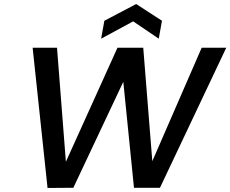

<svg xmlns="http://www.w3.org/2000/svg" viewBox="-20 -932 1143 953"><path d="M641 -826 482 -740 498 -829 656 -912 784 -829 768 -740ZM1103 -695 774 0H645L592 -526L344 0L216 1L142 -695H263L307 -129L563 -695H691L736 -132L981 -695Z"/></svg>

Font: Fz Poppins Med
Style: Italic
Weight: 500
Italic angle: -10°
Designer: Ninad Kale (Devanagari), Jonny Pinhorn (Latin)
Foundry: Indian Type Foundry
Version: Vit hóa bi Vntype.Com & FontZin.Com